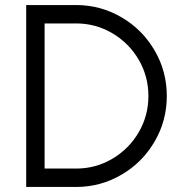

<svg xmlns="http://www.w3.org/2000/svg" viewBox="-20 -742 757 762"><path d="M569 -361Q569 -439 530.5 -505Q492 -571 426 -610Q360 -649 282 -649H157V-73H282Q360 -73 426 -112Q492 -151 530.5 -217Q569 -283 569 -361ZM84 -722H282Q379 -722 462 -673.5Q545 -625 593.5 -542Q642 -459 642 -361Q642 -263 593.5 -180Q545 -97 462 -48.5Q379 0 282 0H84Z"/></svg>

Font: SUIT
Style: Regular
Weight: 400
Designer: Sunn Youn; Korean Glyphs from Source Han Sans (Sandoll Communications; Soo-young Jang, Joo-yeon Kang)
Foundry: Sunn
Version: Version 1.140